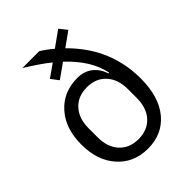

<svg xmlns="http://www.w3.org/2000/svg" viewBox="-217 -865 990 990"><g transform="rotate(-45 277.5 -370.5)"><path d="M418 -711.9 384.8 -752.9 299.8 -691.9Q268.6 -718.8 233.9 -740.2H110.8Q193.4 -689.5 242.2 -649.9L171.9 -600.1L203.1 -559.1L282.2 -615.2Q389.2 -515.1 410.2 -408.2L405.8 -405.8Q390.6 -452.1 357.2 -478Q323.7 -503.9 275.9 -503.9Q171.4 -503.9 108.9 -432.1Q46.9 -362.8 46.9 -246.1Q46.9 -129.4 108.9 -60.1Q171.9 12.2 275.9 12.2Q378.9 12.2 440.9 -60.1Q504.9 -134.8 504.9 -271Q504.9 -393.6 454.1 -499Q414.6 -581.1 339.8 -655.8ZM132.8 -212.9V-278.8Q132.8 -350.6 171.6 -392.8Q210.4 -435.1 275.9 -435.1Q341.3 -435.1 380.1 -392.8Q418.9 -350.6 418.9 -278.8V-212.9Q418.9 -141.1 380.1 -99.1Q341.3 -57.1 275.9 -57.1Q210.4 -57.1 171.6 -99.1Q132.8 -141.1 132.8 -212.9Z"/></g></svg>

Font: Plexus Sans
Style: Regular
Weight: 400
Version: Version 2.001;PS 002.001;hotconv 1.0.70;makeotf.lib2.5.58329